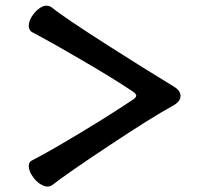

<svg xmlns="http://www.w3.org/2000/svg" viewBox="-20 -701 748 686"><path d="M167 -672.9Q151.4 -685.5 131.8 -677.7Q114.3 -669.9 99.6 -650.4Q85 -631.8 83 -613.3Q81.1 -592.8 96.7 -585Q170.9 -545.9 270.5 -487.3Q384.8 -420.9 456.1 -373Q466.8 -365.2 466.8 -359.4Q466.8 -353.5 456.1 -345.7Q378.9 -293.9 270.5 -228.5Q162.1 -163.1 96.7 -128.9Q81.1 -123 83 -103.5Q85 -85.9 99.6 -66.4Q114.3 -46.9 131.8 -39.1Q151.4 -29.3 167 -40Q213.9 -77.1 368.2 -179.7Q527.3 -285.2 599.6 -324.2Q625 -338.9 625 -358.4Q625 -377.9 599.6 -392.6Q487.3 -460.9 368.2 -537.1Q206.1 -640.6 167 -672.9Z"/></svg>

Font: Gungsuh
Style: Regular
Weight: 400
Version: Version 2.21